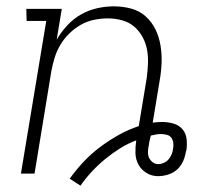

<svg xmlns="http://www.w3.org/2000/svg" viewBox="-20 -548 640 606"><path d="M234 38 200 16Q220 -12 244 -37.5Q268 -63 296 -84Q324 -105 354.5 -122Q385 -139 418 -150L443 -301Q446 -324 447 -347Q448 -370 444 -391.5Q440 -413 429.5 -432Q419 -451 403 -464.5Q387 -478 365 -484Q343 -490 320 -490Q299 -490 277 -485.5Q255 -481 235.5 -470Q216 -459 199 -442.5Q182 -426 170.5 -406.5Q159 -387 152.5 -366Q146 -345 142 -323L89 0H46L126 -482H64L63 -520H175L159 -423Q173 -447 192.5 -468Q212 -489 236 -502.5Q260 -516 286.5 -522Q313 -528 339 -528Q367 -528 393.5 -521Q420 -514 439.5 -496.5Q459 -479 470.5 -455.5Q482 -432 486.5 -405Q491 -378 490 -350Q489 -322 484 -294L462 -161Q470 -162 477 -162.5Q484 -163 491 -163Q510 -163 527.5 -158Q545 -153 556 -140Q567 -127 569 -108.5Q571 -90 568 -72L567 -71Q565 -56 558.5 -40.5Q552 -25 539.5 -13.5Q527 -2 510.5 3Q494 8 479 8Q459 8 442.5 -2Q426 -12 417 -28.5Q408 -45 407.5 -65Q407 -85 410 -105Q383 -95 358.5 -79.5Q334 -64 312 -46Q290 -28 270 -6.5Q250 15 234 38ZM480 -30Q488 -30 497 -34Q506 -38 512 -45Q518 -52 521.5 -60.5Q525 -69 526 -77Q528 -87 527 -96.5Q526 -106 521 -113Q516 -120 506.5 -122.5Q497 -125 488 -125Q480 -125 472 -123.5Q464 -122 456 -120L455 -116Q453 -109 451.5 -101.5Q450 -94 449 -86Q447 -76 447 -66.5Q447 -57 451 -49Q455 -41 462.5 -35.5Q470 -30 480 -30Z"/></svg>

Font: Iosevka Etoile Extralight
Style: Italic
Weight: 200
Italic angle: -9°
Designer: Belleve Invis
Foundry: Belleve Invis
Version: Version 22.1.2; ttfautohint (v1.8.4)